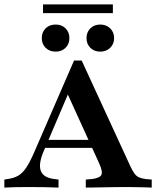

<svg xmlns="http://www.w3.org/2000/svg" viewBox="-27 -849 716 869"><path d="M171 -165.3Q146 -107.3 157.7 -75.8Q169.4 -44.4 219.4 -38.7L237.9 -36.3V0Q202.4 -1.6 168.5 -2Q134.7 -2.4 103.2 -2.4Q72.6 -2.4 45.2 -2Q17.7 -1.6 -7.3 0V-36.3L7.3 -38.7Q36.3 -42.7 55.6 -54Q75 -65.3 91.5 -89.9Q108.1 -114.5 127.4 -158.9L308.1 -575H342.7L562.9 -96.8Q572.6 -75.8 581.5 -63.7Q590.3 -51.6 602 -46.4Q613.7 -41.1 632.3 -38.7L659.7 -36.3V0Q645.2 -0.8 625.8 -1.2Q606.5 -1.6 585.9 -2Q565.3 -2.4 546 -2.4H539.5H535.5Q513.7 -2.4 489.5 -2Q465.3 -1.6 441.9 -1.2Q418.5 -0.8 397.6 -0.4Q376.6 0 361.3 0V-36.3L388.7 -38.7Q423.4 -42.7 431.5 -56.9Q439.5 -71 421.8 -109.7L270.2 -442.7L292.7 -450.8ZM154.8 -179.8 171 -216.1H420.2L436.3 -179.8ZM225 -615.3Q196.8 -615.3 179.4 -632.7Q162.1 -650 162.1 -676.6Q162.1 -703.2 179.4 -720.6Q196.8 -737.9 225 -737.9Q252.4 -737.9 269.8 -720.6Q287.1 -703.2 287.1 -676.6Q287.1 -650 269.8 -632.7Q252.4 -615.3 225 -615.3ZM426.6 -615.3Q399.2 -615.3 381.9 -632.7Q364.5 -650 364.5 -676.6Q364.5 -703.2 381.9 -720.6Q399.2 -737.9 426.6 -737.9Q454 -737.9 471.8 -720.6Q489.5 -703.2 489.5 -676.6Q489.5 -650 471.8 -632.7Q454 -615.3 426.6 -615.3ZM167.7 -789.5V-829H483.9V-789.5Z"/></svg>

Font: Playfair 9pt
Style: Bold
Weight: 700
Designer: Claus Eggers Sørensen
Foundry: Claus Eggers Sørensen
Version: Version 2.203